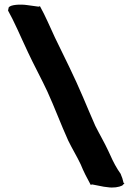

<svg xmlns="http://www.w3.org/2000/svg" viewBox="-20 -752 575 836"><path d="M15 -706 34 -670C48 -642 63 -609 77 -578L102 -524C123 -478 165 -400 186 -354C218 -284 244 -213 277 -140C294 -105 316 -69 331 -37C344 -5 359 24 375 53L381 51L432 61L448 63C473 67 498 63 512 56L522 46L518 44C515 30 511 18 506 7V6C488 -19 473 -47 459 -79L452 -94C435 -131 413 -168 395 -204C377 -247 358 -288 341 -330C306 -413 258 -509 219 -589C198 -634 178 -682 154 -725L148 -723L97 -730C69 -734 27 -732 18 -720Z"/></svg>

Font: Hussar Pisanka
Style: Blk
Weight: 700
Designer: Robert Jablonski
Foundry: Cannot Into Space Fonts
Version: Version 1.070